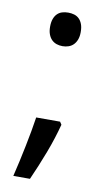

<svg xmlns="http://www.w3.org/2000/svg" viewBox="-80 -595 429 765"><g transform="rotate(10 134.0 -212.5)"><path d="M176.8 -116.2 184.1 -105Q177.2 -78.6 167.7 -48.8Q158.2 -19 146.7 11.2Q135.3 41.5 122.8 71.5Q110.4 101.6 98.1 128.9H30.8Q38.1 99.1 45.2 66.9Q52.2 34.7 58.8 2.7Q65.4 -29.3 70.8 -59.8Q76.2 -90.3 80.1 -116.2ZM71.8 -481.9Q71.8 -501 76.7 -513.9Q81.5 -526.9 89.8 -534.9Q98.1 -543 109.4 -546.4Q120.6 -549.8 133.8 -549.8Q146.5 -549.8 158 -546.4Q169.4 -543 177.7 -534.9Q186 -526.9 190.9 -513.9Q195.8 -501 195.8 -481.9Q195.8 -463.9 190.9 -451.2Q186 -438.5 177.7 -430.2Q169.4 -421.9 158 -418Q146.5 -414.1 133.8 -414.1Q120.6 -414.1 109.4 -418Q98.1 -421.9 89.8 -430.2Q81.5 -438.5 76.7 -451.2Q71.8 -463.9 71.8 -481.9ZM45.9 -553.7ZM45.9 0Z"/></g></svg>

Font: Noto Sans Tamil
Style: Regular
Weight: 400
Designer: Monotype Design team
Foundry: Monotype Imaging Inc.
Version: Version 1.06 uh